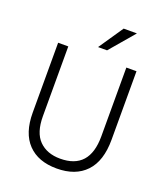

<svg xmlns="http://www.w3.org/2000/svg" viewBox="-158 -987 955 1103"><g transform="rotate(20 319.5 -435.5)"><path d="M559 -255Q559 -125 496 -58.5Q433 8 318 8Q205 8 142.5 -57Q80 -122 80 -247V-674H142V-248Q142 -147 189.5 -99.5Q237 -52 318 -52Q497 -52 497 -253V-674H559ZM359 -729H304L406 -879H487Z"/></g></svg>

Font: Hind Siliguri Light
Style: Regular
Weight: 300
Designer: Jyotish Sonowal
Foundry: Indian Type Foundry
Version: Version 1.001;PS 1.0;hotconv 1.0.86;makeotf.lib2.5.63406; tt